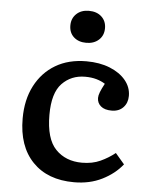

<svg xmlns="http://www.w3.org/2000/svg" viewBox="-54 -808 682 867"><g transform="rotate(5 286.5 -374.5)"><path d="M314 14Q194 14 126 -56.5Q58 -127 58 -253Q58 -338 91 -401.5Q124 -465 183 -500Q242 -535 323 -535Q383 -535 429 -516.5Q475 -498 501 -466.5Q527 -435 527 -396Q527 -364 507.5 -343.5Q488 -323 455 -323Q423 -323 406 -337.5Q389 -352 389 -375Q389 -386 395 -401.5Q401 -417 414 -441Q397 -452 374.5 -458.5Q352 -465 323 -465Q260 -465 218.5 -422Q177 -379 177 -280Q177 -171 222.5 -124Q268 -77 342 -77Q389 -77 425 -93.5Q461 -110 491 -134L532 -86Q497 -42 441 -14Q385 14 314 14ZM314 -618Q279 -618 257.5 -637.5Q236 -657 236 -690Q236 -722 257.5 -742.5Q279 -763 314 -763Q350 -763 371.5 -743Q393 -723 393 -691Q393 -658 371 -638Q349 -618 314 -618Z"/></g></svg>

Font: Literata 7pt Medium
Style: Regular
Weight: 500
Designer: Latin by Veronika Burian and Jose Scaglione. Greek by Irene Vlachou. Cyrillic by Vera Evstafieva.
Foundry: TypeTogether
Version: Version 3.002